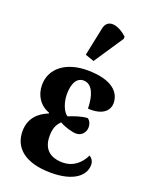

<svg xmlns="http://www.w3.org/2000/svg" viewBox="-153 -894 767 984"><g transform="rotate(20 231.0 -402.0)"><path d="M259 -603 366 -763V-775C317 -820 255 -834 243 -774L211 -620ZM250 10C376 10 430 -42 430 -98C430 -119 419 -133 406 -141C383 -92 341 -60 289 -60C216 -60 179 -97 179 -165C179 -217 196 -235 211 -251C240 -234 282 -223 302 -223C333 -223 352 -249 352 -274C352 -297 341 -313 331 -318C300 -317 260 -303 231 -291C209 -303 189 -350 189 -397C189 -452 207 -492 246 -492C296 -492 315 -431 316 -364C400 -359 430 -397 430 -435C430 -492 384 -548 246 -548C135 -548 53 -492 53 -398C53 -342 83 -295 136 -276V-272C85 -252 40 -213 40 -141C40 -51 108 10 250 10Z"/></g></svg>

Font: Noto Serif Condensed
Style: Bold
Weight: 700
Width: 3
Designer: Monotype Design Team
Foundry: Monotype Imaging Inc.
Version: Version 2.015